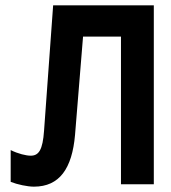

<svg xmlns="http://www.w3.org/2000/svg" viewBox="-20 -690 640 719"><path d="M179 -670 145 -201C140 -128 125 -107 95 -107C78 -107 48 -114 20 -128V-9C45 1 83 9 107 9C203 9 250 -59 261 -185L291 -553H433V0H556V-670Z"/></svg>

Font: LT Wave Mono Bold
Style: Regular
Weight: 700
Designer: Daniel Lyons
Version: Version 2.5 (Glyphs App)